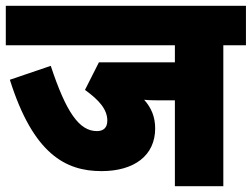

<svg xmlns="http://www.w3.org/2000/svg" viewBox="-20 -642 868 662"><path d="M750 -486H828V-622H0V-486H583V-427H321L273 -332C323 -296 350 -264 350 -226C350 -201 336 -190 314 -190C253 -190 208 -255 155 -415L14 -367C95 -110 207 -52 330 -52C443 -52 515 -106 515 -199C515 -239 502 -270 477 -298C496 -296 519 -296 539 -296H583V0H750Z"/></svg>

Font: Noto Sans Devanagari UI SemiCondensed Black
Style: Regular
Weight: 900
Width: 4
Designer: Jelle Bosma - Monotype Design Team
Foundry: Monotype Imaging Inc.
Version: Version 2.004